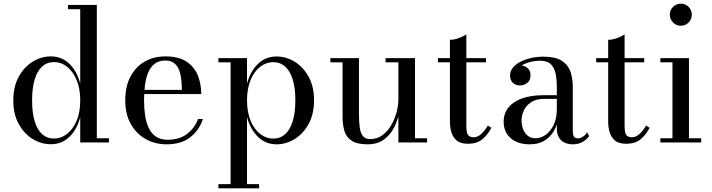

<svg xmlns="http://www.w3.org/2000/svg" viewBox="-20 -777 3885 1047"><path d="M257 9.5Q205 9.5 158.2 -19Q111.5 -47.5 82 -101Q52.5 -154.5 52.5 -229.5Q52.5 -304.5 82 -358.2Q111.5 -412 158.2 -440.8Q205 -469.5 257 -469.5Q317 -469.5 358.5 -429Q400 -388.5 417.5 -321V-727H351V-750H508V-23H574V0H417.5V-138Q400 -71 358.5 -30.8Q317 9.5 257 9.5ZM275 -21.5Q312.5 -21.5 344.8 -46.2Q377 -71 397.2 -117.2Q417.5 -163.5 417.5 -229.5Q417.5 -295 397.2 -342Q377 -389 344.8 -413.8Q312.5 -438.5 275 -438.5Q236.5 -438.5 209.8 -414.2Q183 -390 169 -343.2Q155 -296.5 155 -229.5Q155 -162.5 169 -116Q183 -69.5 209.8 -45.5Q236.5 -21.5 275 -21.5Z M888.5 10Q825.5 10 774.2 -18.8Q723 -47.5 693 -101.2Q663 -155 663 -230Q663 -305 691 -358.5Q719 -412 768.5 -440.8Q818 -469.5 882 -469.5Q954 -469.5 997 -441Q1040 -412.5 1058.8 -365.5Q1077.5 -318.5 1077.5 -264H730.5V-287H972Q971.5 -311.5 969 -339Q966.5 -366.5 958 -391.2Q949.5 -416 931.2 -431.5Q913 -447 882 -447Q846.5 -447 823.8 -429.5Q801 -412 788.2 -381.5Q775.5 -351 770.5 -312Q765.5 -273 765.5 -230Q765.5 -187 771.2 -148.2Q777 -109.5 791 -79.5Q805 -49.5 830.2 -32.2Q855.5 -15 894 -15Q959 -15 1000.2 -46.8Q1041.5 -78.5 1060 -128H1086.5Q1067 -68.5 1018.5 -29.2Q970 10 888.5 10Z M1171 250V227H1237.5V-437H1171V-460H1327V-321Q1345 -388.5 1386.8 -428.8Q1428.5 -469 1488 -469Q1540 -469 1586.8 -440.5Q1633.5 -412 1663 -358.5Q1692.5 -305 1692.5 -230Q1692.5 -155 1663 -101.2Q1633.5 -47.5 1586.8 -18.8Q1540 10 1488 10Q1428.5 10 1386.8 -30.8Q1345 -71.5 1327 -138.5V227H1393V250ZM1469.5 -21Q1508 -21 1535 -45.2Q1562 -69.5 1576.2 -116.2Q1590.5 -163 1590.5 -230Q1590.5 -297 1576.2 -343.5Q1562 -390 1535 -414Q1508 -438 1469.5 -438Q1432.5 -438 1399.8 -413.5Q1367 -389 1347 -342.2Q1327 -295.5 1327 -230Q1327 -164.5 1347 -117.5Q1367 -70.5 1399.8 -45.8Q1432.5 -21 1469.5 -21Z M1985 10Q1927 10 1897.5 -9.8Q1868 -29.5 1858 -63.5Q1848 -97.5 1848 -141V-437H1781.5V-460H1937.5V-156Q1937.5 -114 1941.5 -83.2Q1945.5 -52.5 1958.8 -35.5Q1972 -18.5 1999 -18.5Q2037 -18.5 2065.8 -40Q2094.5 -61.5 2113.8 -95Q2133 -128.5 2142.8 -166Q2152.5 -203.5 2152.5 -235.5L2165.5 -237.5Q2165.5 -204.5 2157 -162.2Q2148.5 -120 2128.5 -80.8Q2108.5 -41.5 2073.2 -15.8Q2038 10 1985 10ZM2152.5 0V-437H2082.5V-460H2243V-23H2309V0Z M2532 7Q2491 7 2470 -11.2Q2449 -29.5 2441.2 -56.8Q2433.5 -84 2433.5 -111.5V-560Q2456.5 -560 2482.2 -569.5Q2508 -579 2523 -590V-91Q2523 -53.5 2532.2 -41Q2541.5 -28.5 2563 -28.5Q2585.5 -28.5 2606.2 -48.2Q2627 -68 2640 -92.5L2659.5 -80Q2639 -41 2609.5 -17Q2580 7 2532 7ZM2368 -437V-460H2630V-437Z M3102.5 10Q3079 10 3059.5 1.2Q3040 -7.5 3028.2 -26.8Q3016.5 -46 3016.5 -78V-304.5Q3016.5 -340.5 3010.5 -372.8Q3004.5 -405 2985 -425.5Q2965.5 -446 2925.5 -446Q2904 -446 2880.5 -441.2Q2857 -436.5 2836.5 -426.8Q2816 -417 2803.2 -402Q2790.5 -387 2790.5 -366H2762.5Q2762.5 -391.5 2779.2 -406.2Q2796 -421 2816 -421Q2837.5 -421 2855.2 -407.2Q2873 -393.5 2873 -368Q2873 -338 2854.8 -324.5Q2836.5 -311 2816 -311Q2793 -311 2777.2 -325Q2761.5 -339 2761.5 -366Q2761.5 -389.5 2776.8 -408.2Q2792 -427 2818 -440.2Q2844 -453.5 2876.2 -460.8Q2908.5 -468 2942.5 -468Q3011.5 -468 3046 -444Q3080.5 -420 3092 -382.5Q3103.5 -345 3103.5 -304.5V-61Q3103.5 -44.5 3109 -33.5Q3114.5 -22.5 3132.5 -22.5Q3144.5 -22.5 3159.2 -32Q3174 -41.5 3181.5 -56L3192.5 -34.5Q3179.5 -16 3156.8 -3Q3134 10 3102.5 10ZM2869 10Q2804 10 2765.2 -23.2Q2726.5 -56.5 2726.5 -113.5Q2726.5 -180.5 2784.2 -219.2Q2842 -258 2948.5 -258H3063V-238H2948.5Q2904.5 -238 2877.2 -220.2Q2850 -202.5 2837 -175.5Q2824 -148.5 2824 -121Q2824 -96 2832.2 -73.5Q2840.5 -51 2857.5 -37Q2874.5 -23 2900.5 -23Q2928 -23 2954.5 -41Q2981 -59 2998.8 -95Q3016.5 -131 3016.5 -183.5H3029.5Q3029.5 -126.5 3010.5 -82.8Q2991.5 -39 2955.8 -14.5Q2920 10 2869 10Z M3395 7Q3354 7 3333 -11.2Q3312 -29.5 3304.2 -56.8Q3296.5 -84 3296.5 -111.5V-560Q3319.5 -560 3345.2 -569.5Q3371 -579 3386 -590V-91Q3386 -53.5 3395.2 -41Q3404.5 -28.5 3426 -28.5Q3448.5 -28.5 3469.2 -48.2Q3490 -68 3503 -92.5L3522.5 -80Q3502 -41 3472.5 -17Q3443 7 3395 7ZM3231 -437V-460H3493V-437Z M3692.5 -636.5Q3668 -636.5 3650.2 -654.5Q3632.5 -672.5 3632.5 -697Q3632.5 -722 3650.2 -739.5Q3668 -757 3692.5 -757Q3717.5 -757 3735 -739.5Q3752.5 -722 3752.5 -697Q3752.5 -672.5 3735 -654.5Q3717.5 -636.5 3692.5 -636.5ZM3737 -460V-23H3803.5V0H3581V-23H3647V-437H3581V-460Z"/></svg>

Font: BodoniModa 10 Custom
Style: Regular
Weight: 400
Designer: Owen Earl
Foundry: indestructible type
Version: Version 2.005